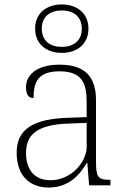

<svg xmlns="http://www.w3.org/2000/svg" viewBox="-20 -834 567 864"><path d="M258 -596C325 -596 378 -634 378 -705C378 -776 325 -814 258 -814C191 -814 138 -776 138 -705C138 -634 191 -596 258 -596ZM258 -623C206 -623 168 -650 168 -705C168 -760 206 -787 258 -787C310 -787 348 -760 348 -705C348 -650 310 -623 258 -623ZM199 10C294 10 343 -54 370 -100H373L381 0H477V-25H471C419 -25 412 -40 412 -111V-383C412 -485 366 -543 248 -543C137 -543 97 -490 97 -443C97 -408 108 -393 131 -393C131 -467 153 -513 248 -513C354 -513 370 -454 370 -371V-307L287 -304C128 -299 55 -252 55 -147C55 -39 118 10 199 10ZM207 -23C129 -23 97 -78 97 -145C97 -225 142 -273 289 -278L370 -281V-174C370 -104 300 -23 207 -23Z"/></svg>

Font: Noto Serif Myanmar ExtraLight
Style: Regular
Weight: 200
Designer: Ben Mitchell and the Monotype Design Team
Foundry: Monotype Imaging Inc.
Version: Version 2.106